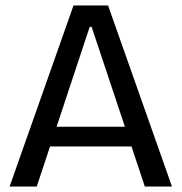

<svg xmlns="http://www.w3.org/2000/svg" viewBox="-20 -680 663 700"><path d="M15 0 248 -660H374L607 0H508L314 -582H307L114 0ZM124 -146V-218H510V-146Z"/></svg>

Font: Bricolage Grotesque 72pt
Style: Regular
Weight: 400
Version: Version 1.001;gftools[0.9.33.dev8+g029e19f]